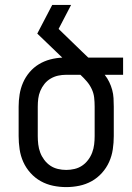

<svg xmlns="http://www.w3.org/2000/svg" viewBox="-20 -755 540 783"><path d="M250 8Q223 8 196.5 2.5Q170 -3 146.5 -16Q123 -29 104.5 -49.5Q86 -70 75 -94.5Q64 -119 60 -146Q56 -173 56 -200V-320Q56 -345 60 -370Q64 -395 74 -418Q84 -441 100.5 -460.5Q117 -480 138.5 -493Q160 -506 184.5 -512.5Q209 -519 234 -520L132 -618L193 -735H270L219 -637L314 -545Q320 -539 326 -533.5Q332 -528 338 -522L339 -521Q340 -521 340 -520.5Q340 -520 341 -520H482V-450H407Q418 -436 425.5 -420.5Q433 -405 437.5 -388.5Q442 -372 443 -354.5Q444 -337 444 -320V-200Q444 -173 440 -146Q436 -119 425 -94.5Q414 -70 395.5 -49.5Q377 -29 353.5 -16Q330 -3 303.5 2.5Q277 8 250 8ZM250 -62Q267 -62 284 -66Q301 -70 315 -79.5Q329 -89 339.5 -103Q350 -117 356 -133Q362 -149 364 -166Q366 -183 366 -200V-320Q366 -339 364 -357Q362 -375 354 -392Q346 -409 334 -423Q322 -437 308 -450H250Q233 -450 217 -446.5Q201 -443 186.5 -434.5Q172 -426 161.5 -413Q151 -400 144.5 -384.5Q138 -369 136 -353Q134 -337 134 -320V-200Q134 -183 136 -166Q138 -149 144 -133Q150 -117 160.5 -103Q171 -89 185 -79.5Q199 -70 216 -66Q233 -62 250 -62Z"/></svg>

Font: Iosevka
Style: Regular
Weight: 400
Monospace: yes
Designer: Belleve Invis
Foundry: Belleve Invis
Version: Version 33.2.3; ttfautohint (v1.8.4)